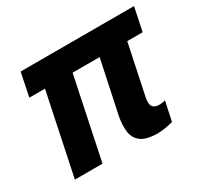

<svg xmlns="http://www.w3.org/2000/svg" viewBox="-119 -691 894 853"><g transform="rotate(-30 328.0 -264.5)"><path d="M466.7 6.3Q408.1 6.3 381.1 -14.2Q354 -34.7 349.8 -69.3Q345.6 -103.9 353 -144.4L410.7 -416.4H272L185 0H43.3L130.3 -416.4H50L74.6 -536.3H656.3L631.4 -416.4H552.4L498.3 -158.7Q494.4 -138.9 496.8 -126Q499.1 -113.1 509 -106.8Q518.9 -100.4 534.4 -100.4Q544.6 -100.4 552.9 -101.9Q561.1 -103.3 566 -105.1L544.9 -6Q528.4 -1.3 506 2.5Q483.6 6.3 466.7 6.3Z"/></g></svg>

Font: Mona Sans ExtraLight
Style: Italic
Weight: 200
Italic angle: -11.6951°
Designer: Deni Anggara
Foundry: GitHub
Version: Version 2.000